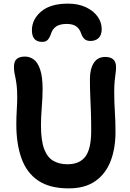

<svg xmlns="http://www.w3.org/2000/svg" viewBox="-20 -1026 719 1059"><path d="M359 13Q254 13 190.5 -30Q127 -73 98.5 -152.5Q70 -232 70 -340Q70 -381 72.5 -420Q75 -459 75 -487Q75 -528 72 -553.5Q69 -579 65.5 -595.5Q62 -612 59.5 -625.5Q57 -639 57 -657Q57 -688 72.5 -701Q88 -714 118 -714Q144 -714 166 -698Q188 -682 201.5 -642.5Q215 -603 215 -534Q215 -491 210.5 -435.5Q206 -380 206 -335Q206 -251 223.5 -204.5Q241 -158 274 -139Q307 -120 352 -120Q419 -120 451 -162.5Q483 -205 483 -305Q483 -362 481.5 -406Q480 -450 478 -493Q476 -536 476 -590Q476 -645 497 -678.5Q518 -712 561 -712Q589 -712 604.5 -698.5Q620 -685 620 -656Q620 -639 617.5 -621.5Q615 -604 612.5 -579.5Q610 -555 610 -516Q610 -463 613.5 -410.5Q617 -358 617 -298Q617 -206 589.5 -136Q562 -66 505 -26.5Q448 13 359 13ZM355 -1006Q411 -1006 453 -986.5Q495 -967 518 -935Q541 -903 541 -866Q541 -832 523.5 -816Q506 -800 479 -800Q459 -800 447 -810Q435 -820 427 -843Q419 -867 400.5 -880.5Q382 -894 348 -894Q312 -894 291.5 -881Q271 -868 263 -844Q254 -818 243.5 -806.5Q233 -795 213 -795Q156 -795 156 -859Q156 -919 207 -962.5Q258 -1006 355 -1006Z"/></svg>

Font: Shantell Sans Normal
Style: Regular
Weight: 600
Designer: Stephen Nixon, Anya Danilova, Shantell Martin
Foundry: Arrow Type
Version: Version 1.009;[a7da0bfa3]